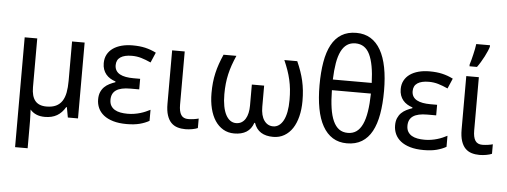

<svg xmlns="http://www.w3.org/2000/svg" viewBox="-59 -941 3572 1352"><g transform="rotate(5 1727.0 -265.5)"><path d="M173.8 -190.9Q173.8 -127.4 199.7 -95.7Q225.6 -64 279.8 -64Q319.8 -64 346.7 -76.7Q373.5 -89.4 389.9 -114Q406.2 -138.7 413.1 -174.8Q419.9 -210.9 419.9 -257.8V-536.1H508.8V0H437L423.8 -71.8H418.9Q395.5 -31.2 360.4 -10.7Q325.2 9.8 274.9 9.8Q239.7 9.8 213.9 -1.5Q188 -12.7 170.9 -33.2Q171.4 -14.6 172.4 4.9Q173.3 22 173.6 42.7Q173.8 63.5 173.8 84V240.2H85V-536.1H173.8Z M920.4 -315.9V-241.2H857.4Q790 -241.2 757.6 -219Q725.1 -196.8 725.1 -150.9Q725.1 -126 735.1 -109.1Q745.1 -92.3 762.2 -82Q779.3 -71.8 802.7 -67.4Q826.2 -63 853 -63Q877.9 -63 900.4 -66.7Q922.9 -70.3 942.6 -76.2Q962.4 -82 979.7 -89.6Q997.1 -97.2 1012.2 -105V-26.9Q983.4 -10.3 944.8 -0.2Q906.2 9.8 853 9.8Q797.9 9.8 757.3 -2.2Q716.8 -14.2 690.4 -35.2Q664.1 -56.2 651.1 -84.7Q638.2 -113.3 638.2 -146Q638.2 -176.3 647.5 -197.8Q656.7 -219.2 672.1 -234.4Q687.5 -249.5 707.5 -259.5Q727.5 -269.5 749 -276.9V-282.2Q728 -289.1 710.9 -299.6Q693.8 -310.1 681.4 -325.2Q668.9 -340.3 662.1 -359.9Q655.3 -379.4 655.3 -403.8Q655.3 -438 669.4 -464.6Q683.6 -491.2 709.2 -509.3Q734.9 -527.3 770 -536.6Q805.2 -545.9 847.2 -545.9Q873 -545.9 895 -543.7Q917 -541.5 937 -536.9Q957 -532.2 975.8 -525.4Q994.6 -518.6 1014.2 -508.8L983.4 -437Q946.8 -453.6 915.3 -462.9Q883.8 -472.2 849.1 -472.2Q796.4 -472.2 768.3 -453.4Q740.2 -434.6 740.2 -397Q740.2 -375 749.8 -359.4Q759.3 -343.8 776.9 -334.2Q794.4 -324.7 818.8 -320.3Q843.3 -315.9 873 -315.9Z M1216.3 -535.2V-158.2Q1216.3 -110.8 1231.7 -86.9Q1247.1 -63 1282.2 -63Q1291 -63 1302 -64Q1313 -64.9 1323.2 -66.4Q1333.5 -67.9 1342.3 -69.8Q1351.1 -71.8 1355.5 -73.2V-5.9Q1349.1 -2.9 1339.1 0Q1329.1 2.9 1317.4 5.1Q1305.7 7.3 1293 8.5Q1280.3 9.8 1268.6 9.8Q1238.3 9.8 1212.4 2Q1186.5 -5.9 1167.7 -24.9Q1148.9 -43.9 1138.2 -76.4Q1127.4 -108.9 1127.4 -158.2V-535.2Z M1613.3 9.8Q1569.3 9.8 1535.2 -10.3Q1501 -30.3 1477.5 -65.9Q1454.1 -101.6 1441.9 -151.1Q1429.7 -200.7 1429.7 -259.8Q1429.7 -299.3 1433.3 -334.2Q1437 -369.1 1444.6 -402.1Q1452.1 -435.1 1463.6 -468Q1475.1 -501 1490.7 -536.1H1581.5Q1565.9 -500.5 1554.4 -467.8Q1543 -435.1 1535.4 -402.1Q1527.8 -369.1 1524.2 -334.5Q1520.5 -299.8 1520.5 -259.8Q1520.5 -211.9 1527.6 -175.3Q1534.7 -138.7 1547.9 -114Q1561 -89.4 1579.3 -76.7Q1597.7 -64 1619.6 -64Q1642.1 -64 1658.7 -74Q1675.3 -84 1686 -101.6Q1696.8 -119.1 1702.1 -143.1Q1707.5 -167 1707.5 -194.8V-344.2H1794.4V-194.8Q1794.4 -131.8 1818.6 -97.9Q1842.8 -64 1882.3 -64Q1904.3 -64 1922.6 -76.7Q1940.9 -89.4 1954.1 -114Q1967.3 -138.7 1974.4 -175.3Q1981.4 -211.9 1981.4 -259.8Q1981.4 -299.8 1977.8 -334.5Q1974.1 -369.1 1966.6 -402.1Q1959 -435.1 1947.5 -467.8Q1936 -500.5 1920.4 -536.1H2011.7Q2027.3 -501 2038.8 -468Q2050.3 -435.1 2057.9 -402.1Q2065.4 -369.1 2069.1 -334.2Q2072.8 -299.3 2072.8 -259.8Q2072.8 -200.7 2060.5 -151.1Q2048.3 -101.6 2024.9 -65.9Q2001.5 -30.3 1967 -10.3Q1932.6 9.8 1888.7 9.8Q1836.4 9.8 1802.5 -11.5Q1768.6 -32.7 1753.4 -77.1H1748.5Q1733.4 -32.7 1699.5 -11.5Q1665.5 9.8 1613.3 9.8Z M2638.7 -380.9Q2638.7 -289.1 2626 -216.6Q2613.3 -144 2585.9 -93.8Q2558.6 -43.5 2514.9 -16.8Q2471.2 9.8 2409.7 9.8Q2352.1 9.8 2309.3 -16.8Q2266.6 -43.5 2238.3 -93.8Q2210 -144 2196.3 -216.6Q2182.6 -289.1 2182.6 -380.9Q2182.6 -472.7 2195.1 -545.2Q2207.5 -617.7 2234.6 -668Q2261.7 -718.3 2304.9 -744.6Q2348.1 -771 2409.7 -771Q2467.3 -771 2510.3 -744.9Q2553.2 -718.8 2581.8 -668.7Q2610.4 -618.7 2624.5 -546.1Q2638.7 -473.6 2638.7 -380.9ZM2409.7 -64Q2445.3 -64 2470.7 -82Q2496.1 -100.1 2512.9 -136.2Q2529.8 -172.4 2538.3 -226.8Q2546.9 -281.2 2548.3 -354H2272.5Q2273.4 -282.2 2281.5 -227.8Q2289.6 -173.3 2306.2 -137Q2322.8 -100.6 2348.1 -82.3Q2373.5 -64 2409.7 -64ZM2409.7 -696.8Q2375 -696.8 2350.1 -679.9Q2325.2 -663.1 2308.6 -629.6Q2292 -596.2 2283.4 -546.1Q2274.9 -496.1 2272.5 -429.2H2547.4Q2543 -562.5 2510.7 -629.6Q2478.5 -696.8 2409.7 -696.8Z M3019.5 -315.9V-241.2H2956.5Q2889.2 -241.2 2856.7 -219Q2824.2 -196.8 2824.2 -150.9Q2824.2 -126 2834.2 -109.1Q2844.2 -92.3 2861.3 -82Q2878.4 -71.8 2901.9 -67.4Q2925.3 -63 2952.1 -63Q2977.1 -63 2999.5 -66.7Q3022 -70.3 3041.7 -76.2Q3061.5 -82 3078.9 -89.6Q3096.2 -97.2 3111.3 -105V-26.9Q3082.5 -10.3 3043.9 -0.2Q3005.4 9.8 2952.1 9.8Q2897 9.8 2856.4 -2.2Q2815.9 -14.2 2789.6 -35.2Q2763.2 -56.2 2750.2 -84.7Q2737.3 -113.3 2737.3 -146Q2737.3 -176.3 2746.6 -197.8Q2755.9 -219.2 2771.2 -234.4Q2786.6 -249.5 2806.6 -259.5Q2826.7 -269.5 2848.1 -276.9V-282.2Q2827.1 -289.1 2810.1 -299.6Q2793 -310.1 2780.5 -325.2Q2768.1 -340.3 2761.2 -359.9Q2754.4 -379.4 2754.4 -403.8Q2754.4 -438 2768.6 -464.6Q2782.7 -491.2 2808.3 -509.3Q2834 -527.3 2869.1 -536.6Q2904.3 -545.9 2946.3 -545.9Q2972.2 -545.9 2994.1 -543.7Q3016.1 -541.5 3036.1 -536.9Q3056.2 -532.2 3075 -525.4Q3093.8 -518.6 3113.3 -508.8L3082.5 -437Q3045.9 -453.6 3014.4 -462.9Q2982.9 -472.2 2948.2 -472.2Q2895.5 -472.2 2867.4 -453.4Q2839.4 -434.6 2839.4 -397Q2839.4 -375 2848.9 -359.4Q2858.4 -343.8 2876 -334.2Q2893.6 -324.7 2918 -320.3Q2942.4 -315.9 2972.2 -315.9Z M3295.4 -535.2V-158.2Q3295.4 -110.8 3310.8 -86.9Q3326.2 -63 3361.3 -63Q3370.1 -63 3381.1 -64Q3392.1 -64.9 3402.3 -66.4Q3412.6 -67.9 3421.4 -69.8Q3430.2 -71.8 3434.6 -73.2V-5.9Q3428.2 -2.9 3418.2 0Q3408.2 2.9 3396.5 5.1Q3384.8 7.3 3372.1 8.5Q3359.4 9.8 3347.7 9.8Q3317.4 9.8 3291.5 2Q3265.6 -5.9 3246.8 -24.9Q3228 -43.9 3217.3 -76.4Q3206.5 -108.9 3206.5 -158.2V-535.2ZM3223.1 -619.1Q3228 -633.8 3232.9 -652.6Q3237.8 -671.4 3242.4 -691.2Q3247.1 -710.9 3251 -730.5Q3254.9 -750 3256.8 -766.1H3354V-755.9Q3351.1 -744.1 3343 -725.1Q3335 -706.1 3324 -684.8Q3313 -663.6 3300.3 -642.6Q3287.6 -621.6 3275.9 -606H3223.1Z"/></g></svg>

Font: WenQuanYi Micro Hei
Style: Regular
Weight: 400
Foundry: Ascender Corporation
Version: Version 0.2.0-beta